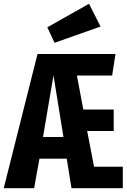

<svg xmlns="http://www.w3.org/2000/svg" viewBox="-32 -997 671 1017"><path d="M321.5 -156.4H176.9L148.7 0H-12.3L166.7 -710.8H579.5L562.1 -596.9H375.4L409.2 -416.9H570.3V-303.1H429.7L466.2 -113.8H618.5V0H346.7ZM195.9 -271.3H304.1L251.3 -597.9ZM439.5 -976.9 500.5 -856.4 256.9 -770.3 218.5 -852.3Z"/></svg>

Font: FiraCode Nerd Font
Style: Bold
Weight: 700
Designer: Carrois Corporate, Edenspiekermann AG, Nikita Prokopov
Foundry: Carrois Corporate, Edenspiekermann AG, Nikita Prokopov
Version: Version 6.002;Nerd Fonts 2.1.0